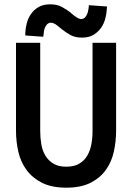

<svg xmlns="http://www.w3.org/2000/svg" viewBox="-20 -856 611 888"><path d="M54 -658H166V-250Q166 -219 171 -189Q176 -159 190 -136Q204 -113 227 -99Q250 -85 287 -85Q323 -85 346.5 -99Q370 -113 383.5 -136Q397 -159 402.5 -188.5Q408 -218 408 -250V-658H517V-252Q517 -202 506.5 -154.5Q496 -107 469.5 -70Q443 -33 398.5 -10.5Q354 12 287 12Q219 12 174.5 -10.5Q130 -33 103 -69.5Q76 -106 65 -153.5Q54 -201 54 -252ZM97 -692V-705Q98 -726 104 -749Q110 -772 123.5 -791.5Q137 -811 158.5 -823.5Q180 -836 212 -836Q244 -836 266 -824Q288 -812 305 -799Q309 -795 312.5 -792Q316 -789 320 -786Q328 -780 334 -776Q346 -768 356 -768Q370 -768 379 -783Q384 -791 386.5 -801Q389 -811 390 -819L391 -832L475 -826L474 -814Q473 -793 467 -770Q461 -747 447.5 -727.5Q434 -708 412.5 -695Q391 -682 359 -682Q327 -682 305 -694.5Q283 -707 267 -720Q263 -723 259 -726.5Q255 -730 251 -733Q243 -739 238 -743Q225 -751 215 -751Q201 -751 192 -736Q187 -728 184.5 -718Q182 -708 182 -699L180 -686Z"/></svg>

Font: Codetta
Style: Bold
Weight: 700
Designer: Ulrich Proeller
Foundry: PROSA GmbH
Version: Version 2.00;September 29, 2018;FontCreator 11.5.0.2427 64-b